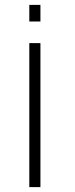

<svg xmlns="http://www.w3.org/2000/svg" viewBox="-20 -766 306 786"><path d="M100 0H145.5V-589.5H100ZM100 -746V-678H145.5V-746Z"/></svg>

Font: Anybody Expanded ExtraLight
Style: Regular
Weight: 250
Width: 7
Version: Version 1.113;gftools[0.9.25]